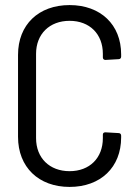

<svg xmlns="http://www.w3.org/2000/svg" viewBox="-20 -728 532 756"><path d="M254 8C376 8 457 -69 457 -187V-194C457 -200 453 -204 447 -204L395 -207C389 -207 385 -204 385 -198V-184C385 -106 333 -54 254 -54C175 -54 122 -106 122 -184V-516C122 -594 175 -646 254 -646C333 -646 385 -594 385 -516V-502C385 -496 389 -492 395 -492L447 -495C453 -495 457 -499 457 -505V-514C457 -631 376 -708 254 -708C132 -708 51 -631 51 -512V-189C51 -70 132 8 254 8Z"/></svg>

Font: Barlow Semi Condensed
Style: Regular
Weight: 400
Width: 4
Designer: Jeremy Tribby
Foundry: Tribby Type
Version: Version 1.422;hotconv 1.0.109;makeotfexe 2.5.65596